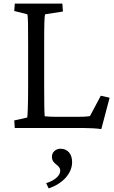

<svg xmlns="http://www.w3.org/2000/svg" viewBox="-20 -710 632 1065"><path d="M542 6 588 -168 539 -179 479 -66C453 -62 430 -62 395 -62H297C269 -62 248 -63 228 -65C226 -80 225 -150 225 -229V-460C225 -576 226 -623 231 -631L329 -646L326 -690H62L59 -649L131 -631C136 -622 136 -568 136 -460V-229C136 -122 133 -69 131 -58L59 -42L62 0H443C473 0 515 2 542 6ZM236 306 250 335C327 309 380 253 380 189C380 145 356 115 316 115C289 115 268 134 268 159C268 205 314 200 314 238C314 264 284 291 236 306Z"/></svg>

Font: TPK Tissa Web Quiz
Style: Regular
Weight: 400
Designer: Jacques Le Bailly, Suppakit Chalermlarp | Katatrad Co.,Ltd.
Foundry: Jacques Le Bailly, Cadson Demak Co.,Ltd.
Version: Version 5.000;Glyphs 3.1.2 (3151)